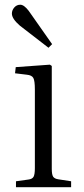

<svg xmlns="http://www.w3.org/2000/svg" viewBox="-20 -784 350 804"><path d="M183.1 -584 63 -676.8Q29.8 -705.6 29.8 -727.1Q29.8 -741.2 39.8 -752.7Q49.8 -764.2 64.9 -764.2Q80.6 -764.2 100.1 -738.8L198.2 -599.1ZM46.9 0V-24.9L99.1 -32.2Q115.2 -34.2 120.6 -43.9Q126 -53.7 126 -80.1V-409.2Q126 -445.8 119.6 -457.5Q113.3 -469.2 91.8 -471.2L43 -477.1L45.9 -502.9L189 -513.2L196.8 -507.8V-77.1Q196.8 -53.2 202.4 -44.4Q208 -35.6 224.1 -33.2L277.8 -24.9V0Z"/></svg>

Font: Literata Light
Style: Regular
Weight: 300
Designer: Latin by Veronika Burian and Jose Scaglione. Greek by Irene Vlachou. Cyrillic by Vera Evstafieva.
Foundry: TypeTogether
Version: Version 3.021